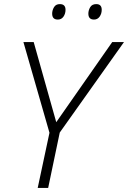

<svg xmlns="http://www.w3.org/2000/svg" viewBox="-20 -920 627 940"><path d="M164.6 0 222.2 -270 94.7 -713.9H145L255.4 -321.8L529.3 -713.9H586.9L272.5 -271L215.8 0ZM440.4 -824.2Q412.6 -824.2 412.6 -853Q412.6 -869.6 421.6 -884.8Q430.7 -899.9 451.2 -899.9Q478 -899.9 478 -872.1Q478 -853 467.8 -838.6Q457.5 -824.2 440.4 -824.2ZM263.2 -824.2Q235.4 -824.2 235.4 -853Q235.4 -869.6 244.4 -884.8Q253.4 -899.9 272.9 -899.9Q300.8 -899.9 300.8 -872.1Q300.8 -853 290.8 -838.6Q280.8 -824.2 263.2 -824.2Z"/></svg>

Font: Open Sans Light
Style: Italic
Weight: 300
Italic angle: -12°
Designer: Monotype Design Team
Foundry: Monotype Imaging Inc.
Version: Version 3.003; ttfautohint (v1.8.4)